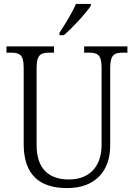

<svg xmlns="http://www.w3.org/2000/svg" viewBox="-20 -951 684 981"><path d="M284 -784V-771H306C352 -810 421 -886 444 -921V-931H368C349 -886 313 -828 284 -784ZM323 10C469 10 543 -79 543 -208V-603C543 -672 564 -682 610 -682H631V-714H410V-682H433C478 -682 499 -672 499 -605V-209C499 -113 448 -34 332 -34C233 -34 167 -85 167 -210V-603C167 -672 188 -682 234 -682H256V-714H13V-682H34C80 -682 101 -672 101 -606V-215C101 -53 187 10 323 10Z"/></svg>

Font: Noto Serif Thai SemiCondensed Light
Style: Regular
Weight: 300
Width: 4
Designer: Monotype Design Team
Foundry: Monotype Imaging Inc.
Version: Version 2.002